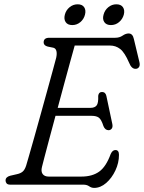

<svg xmlns="http://www.w3.org/2000/svg" viewBox="-20 -880 686 915"><path d="M377 0H29Q16.5 0 11.5 -6Q6.5 -12 6.5 -20Q6.5 -36.5 28.5 -42.5L61 -50Q77.5 -53.5 87.8 -62Q98 -70.5 104.5 -90.5Q107.5 -100 117.8 -136Q128 -172 142.8 -223.8Q157.5 -275.5 173.5 -333.8Q189.5 -392 204.8 -447Q220 -502 231.5 -544.2Q243 -586.5 248 -605.5Q252 -624.5 248.8 -637Q245.5 -649.5 234.5 -652.5L207.5 -658Q188 -663 188 -678Q188 -700 215 -700H529Q549.5 -700 564.2 -710.2Q579 -720.5 593 -720.5Q612.5 -720.5 618 -694L644.5 -583.5Q648 -568.5 642.5 -560.5Q637 -552.5 627.5 -552Q607 -550.5 595 -581.5Q574 -630 552.8 -646.5Q531.5 -663 504 -663H336Q327.5 -633 314.5 -585.5Q301.5 -538 286 -481Q270.5 -424 255 -366H411Q431.5 -366 440.5 -377.5Q449.5 -389 448 -423.5Q450.5 -441.5 465.5 -441.5Q475.5 -441.5 480.5 -436Q485.5 -430.5 487 -422.5L515.5 -288Q518 -273.5 512 -266.5Q506 -259.5 497.5 -259.5Q481 -259.5 473 -279Q463 -310.5 451.2 -319.2Q439.5 -328 417 -328H244.5Q228.5 -269 214.8 -217.5Q201 -166 191.8 -130.5Q182.5 -95 180 -84.5Q174.5 -63 183.2 -50.8Q192 -38.5 212 -38.5H368Q419.5 -38.5 452.5 -62Q485.5 -85.5 507.5 -146Q516 -165 530 -165Q547 -165 547 -142Q547 -104 530 -67.8Q513 -31.5 486 -8Q459 15.5 428.5 15.5Q416 15.5 405 7.8Q394 0 377 0ZM324.5 -760.5Q302.5 -760.5 293 -774.5Q283.5 -788.5 289 -810Q294.5 -831.5 311.5 -845.5Q328.5 -859.5 350 -859.5Q372 -859.5 381.2 -845.5Q390.5 -831.5 385 -810Q379.5 -788.5 362.8 -774.5Q346 -760.5 324.5 -760.5ZM508.5 -760.5Q487 -760.5 477.2 -774.5Q467.5 -788.5 473.5 -810Q479 -831.5 496 -845.5Q513 -859.5 534.5 -859.5Q556.5 -859.5 566 -845.5Q575.5 -831.5 570 -810Q564 -788.5 547.2 -774.5Q530.5 -760.5 508.5 -760.5Z"/></svg>

Font: Fraunces 9pt S100 Light
Style: Italic
Weight: 300
Italic angle: -16°
Version: Version 1.000; ttfautohint (v1.8.3)